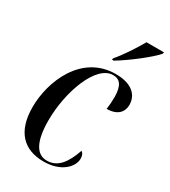

<svg xmlns="http://www.w3.org/2000/svg" viewBox="-188 -848 839 950"><g transform="rotate(30 231.5 -373.0)"><path d="M260 -605 258 -596H268C332 -634 431 -711 461 -747L463 -756H363C335 -707 295 -645 260 -605ZM217 10C315 10 369 -46 369 -94C369 -114 362 -125 353 -130C325 -49 289 -2 228 -2C168 -2 136 -61 136 -179C136 -342 205 -533 302 -533C341 -533 361 -507 362 -444C362 -417 360 -393 357 -372C420 -372 445 -406 445 -445C445 -497 408 -544 311 -544C116 -544 35 -343 35 -197C35 -56 104 10 217 10Z"/></g></svg>

Font: Noto Serif Display Condensed Medium
Style: Italic
Weight: 500
Width: 3
Italic angle: -12°
Designer: Monotype Design Team
Foundry: Monotype Imaging Inc.
Version: Version 2.009